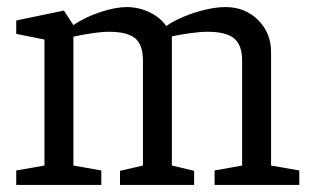

<svg xmlns="http://www.w3.org/2000/svg" viewBox="-20 -524 888 544"><path d="M26 0V-41L106 -55V-412L26 -428V-466L161 -494L188 -453Q222 -476 265 -490Q308 -504 339 -504Q373 -504 404 -489Q435 -474 451 -450Q470 -464 500 -476.5Q530 -489 561.5 -496.5Q593 -504 619 -504Q674 -504 711 -467.5Q748 -431 748 -376V-55L828 -41V0H588V-41L666 -55V-353Q666 -396 643.5 -415Q621 -434 568 -434Q548 -434 519 -430Q490 -426 467 -421Q467 -415 467 -408.5Q467 -402 467 -396V-55L530 -40V0H320V-40L385 -55V-353Q385 -397 363 -415.5Q341 -434 288 -434Q270 -434 242 -430Q214 -426 188 -420V-55L267 -41V0Z"/></svg>

Font: Faustina VF Beta
Style: Regular
Weight: 400
Designer: Alfonso Garcia
Foundry: Omnibus-Type
Version: Version 1.006